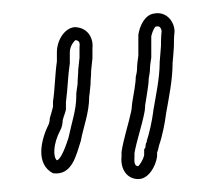

<svg xmlns="http://www.w3.org/2000/svg" viewBox="-20 -703 333 297"><path d="M55 -510C43 -486 35 -449 62 -435C92 -431 98 -464 105 -485C109 -507 118 -528 118 -554C119 -559 119 -565 120 -572C120 -579 121 -586 121 -594L123 -613V-628C125 -646 114 -661 95 -661C79 -659 68 -640 68 -622V-608C65 -587 65 -566 62 -546V-538C61 -533 59 -527 57 -520C57 -516 56 -512 55 -510ZM68 -455C62 -460 62 -480 73 -501C76 -506 77 -513 77 -517C79 -525 81 -528 82 -534V-536V-545C85 -568 85 -586 88 -605V-607V-622C88 -632 95 -640 97 -641C102 -640 104 -638 103 -630V-629V-614L101 -595V-594C101 -588 100 -581 100 -573C99 -565 98 -560 98 -558V-556V-554C98 -533 91 -514 86 -490C78 -465 72 -456 68 -455ZM168 -461C166 -442 176 -426 194 -426C210 -426 221 -446 223 -461V-467C224 -469 225 -473 226 -478C231 -492 235 -512 237 -528C241 -551 247 -579 247 -606L248 -617L249 -631C249 -638 249 -646 250 -654C250 -670 237 -686 218 -682C204 -680 196 -663 194 -649V-617C193 -610 192 -603 192 -597C192 -593 191 -588 190 -584C190 -578 189 -572 188 -565L185 -547C184 -542 184 -536 183 -531C179 -512 171 -488 168 -468ZM188 -459V-460V-466C191 -484 199 -507 203 -527C205 -535 204 -540 205 -543L208 -562C209 -568 210 -576 210 -581C211 -588 212 -591 212 -597C212 -601 213 -607 214 -614V-616V-647C216 -656 220 -662 221 -662H222C226 -663 229 -661 230 -655C229 -645 229 -637 229 -632L228 -619L227 -607V-606C227 -582 221 -555 217 -531V-530C215 -515 211 -497 207 -485V-483L206 -482C205 -479 205 -475 205 -475L203 -472V-463C201 -454 195 -447 194 -446C191 -446 187 -447 188 -459Z"/></svg>

Font: Scribbler
Style: Clr
Weight: 400
Designer: Mew Too
Foundry: Cannot Into Space Fonts
Version: Version 1.001